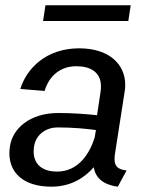

<svg xmlns="http://www.w3.org/2000/svg" viewBox="-20 -700 561 732"><path d="M144.2 -620H469.2L478.3 -680H153.3ZM18.3 -144.2C16.7 -134.2 15.8 -125 15.8 -115.8C15.8 -36.7 75 11.7 175.8 11.7C250 11.7 301.7 -21.7 337.5 -62.5C345.8 -7.5 395.8 7.5 429.2 11.7L462.5 -50C429.2 -54.2 416.7 -65.8 416.7 -94.2C416.7 -101.7 417.5 -110 419.2 -119.2L455 -349.2C456.7 -358.3 457.5 -367.5 457.5 -375.8C457.5 -458.3 392.5 -515.8 281.7 -515.8C155.8 -515.8 80.8 -438.3 57.5 -360.8L150 -353.3C168.3 -414.2 213.3 -447.5 270.8 -447.5C325 -447.5 365 -425 365 -370C365 -363.3 364.2 -356.7 363.3 -349.2L350 -260.8C310 -265 256.7 -269.2 202.5 -269.2C90.8 -269.2 28.3 -207.5 18.3 -144.2ZM345.8 -204.2 340.8 -175C320.8 -112.5 278.3 -45.8 196.7 -45.8C149.2 -45.8 108.3 -67.5 108.3 -122.5C108.3 -128.3 109.2 -135.8 110 -142.5C117.5 -190 159.2 -214.2 199.2 -214.2C257.5 -214.2 310 -209.2 345.8 -204.2Z"/></svg>

Font: Boon Medium
Style: Italic
Weight: 500
Italic angle: -9°
Designer: Sungsit Sawaiwan
Foundry: FontUni
Version: Version 3.0